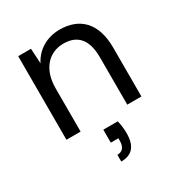

<svg xmlns="http://www.w3.org/2000/svg" viewBox="-176 -628 923 987"><g transform="rotate(-30 286.0 -135.0)"><path d="M153 0V-257C153 -372 217 -436 302 -436C387 -436 430 -384 430 -281V0H514V-290C514 -438 438 -508 321 -508C245 -508 182 -470 150 -407L145 -496H69V0ZM257 238C320 238 354 204 354 124C354 102 351 77 345 50H259V127H304V141C304 179 288 198 257 198Z"/></g></svg>

Font: Rootstock Sans Body
Style: Regular
Weight: 400
Designer: Colophon Foundry, Jonny Pinhorn
Foundry: Colophon Foundry
Version: Version 1.200;FEAKit 1.0